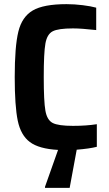

<svg xmlns="http://www.w3.org/2000/svg" viewBox="-20 -716 525 926"><path d="M447 -8Q412 1 350 6L316 190H197V185L260 7Q168 2 124 -31Q80 -64 65.5 -134.5Q51 -205 51 -344Q51 -492 68.5 -563.5Q86 -635 138 -665.5Q190 -696 301 -696Q339 -696 379 -691Q419 -686 444 -679V-571Q372 -579 332 -579Q261 -579 234 -565Q207 -551 199 -506Q191 -461 191 -344Q191 -227 199 -182Q207 -137 234 -123Q261 -109 332 -109Q396 -109 447 -117Z"/></svg>

Font: Saira Semi Condensed SemiBold
Style: Regular
Weight: 600
Width: 4
Designer: Hector Gatti with collaboration of the Omnibus-Type team
Foundry: Omnibus-Type
Version: Version 1.001; ttfautohint (v1.8)